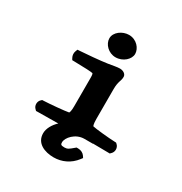

<svg xmlns="http://www.w3.org/2000/svg" viewBox="-204 -857 1148 1208"><g transform="rotate(30 370.0 -252.5)"><path d="M520.6 110.8 511.8 97.6C502.7 84.1 484.6 74 464 74H451.9L443.3 81.3C416.4 104.3 406.4 112 385.4 112C357.8 112 356.1 105.5 356.1 90C356.1 57.7 402.6 2 467.6 2H529.7C529 1.2 529.2 1.5 528.5 0.7C575.9 1.1 620.2 1.5 640.6 2L651.3 2.2L658.8 -5.3C677.5 -22.2 677.5 -54 658.8 -70.9L651.9 -77.2L642.1 -77.6C595.8 -79.1 498.3 -89 477 -94.3C476.2 -94.9 469.9 -103.7 469.9 -144.7V-360.6C469.9 -419.5 486.3 -426.6 486.3 -458.5C486.3 -479.6 463.8 -493 440.6 -493C419.7 -493 389.4 -486.3 358.2 -481.5C307.2 -473.7 208.4 -465.7 165.6 -462.9L149.1 -461.9L143.6 -447.9C137.6 -432.5 138.7 -415.1 146.8 -400.5L153.6 -388.4L168.6 -388.1C246.8 -386.7 291.7 -384.4 304.3 -381.3C306.8 -378 309.2 -372 309.2 -351.1V-143.8C309.2 -108.2 303.9 -96.3 301.3 -93.7C274.9 -88.3 166.7 -78.6 125.1 -77.1L115.4 -76.8L108.5 -70.5C89.8 -53.7 89.8 -22.1 108.5 -5.3L116.1 2.3L126.8 2C150.9 1.4 210.7 0.8 276.7 0.4C245.3 29.9 224.7 66.9 224.7 101C224.7 172.8 291.2 200 357.3 200C415.6 200 472.2 174.8 511 123.5ZM379.6 -540C433.5 -540 477 -581.1 477 -620C477 -659 440.5 -705 384.3 -705C337.1 -705 286.9 -669.7 286.9 -625C286.9 -582.6 327.9 -540 379.6 -540Z"/></g></svg>

Font: Linux Libertine Mono O 
Style: Mono Bold
Weight: 400
Designer: Philipp H. Poll
Foundry: Philipp H. Poll
Version: Version 5.1.7